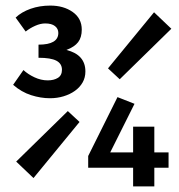

<svg xmlns="http://www.w3.org/2000/svg" viewBox="-20 -668 640 688"><path d="M159 -316Q126 -316 91.5 -327Q57 -338 27 -364L64 -417Q80 -402 103.5 -391Q127 -380 151 -380Q173 -380 187.5 -389Q202 -398 202 -418Q202 -440 182 -450.5Q162 -461 118 -461V-508Q189 -508 189 -550Q189 -565 177 -574.5Q165 -584 142 -584Q125 -584 106 -575.5Q87 -567 72 -555L36 -605Q57 -625 89.5 -636.5Q122 -648 160 -648Q208 -648 240.5 -625Q273 -602 273 -562Q273 -534 260 -517Q247 -500 218 -489Q286 -472 286 -412Q286 -390 276 -372.5Q266 -355 248.5 -342.5Q231 -330 208 -323Q185 -316 159 -316ZM100 -30 38 -89 223 -270 265 -231ZM409 -384 367 -423 532 -624 594 -565ZM457 0V-67H296V-109L401 -320L462 -296L375 -122H457V-214H533V-122H584V-67H533V0Z"/></svg>

Font: Source Code Pro Semibold
Style: Regular
Weight: 600
Monospace: yes
Designer: Paul D. Hunt, Teo Tuominen
Foundry: Adobe Systems Incorporated
Version: Version 2.030;PS 1.000;hotconv 16.6.51;makeotf.lib2.5.65220